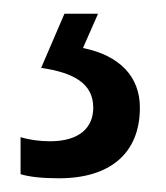

<svg xmlns="http://www.w3.org/2000/svg" viewBox="-20 -20 242 280"><path d="M184 137C184 92 155 61 101 50L123 0H74L40 79C88 86 116 102 116 137C116 166 96 186 53 186C38 186 23 184 10 180V234C23 238 42 240 66 240C140 240 184 204 184 137Z"/></svg>

Font: Noto Sans Gujarati ExtraCondensed
Style: Regular
Weight: 400
Width: 2
Designer: Jelle Bosma - Monotype Design Team, Universal Thirst
Foundry: Monotype Imaging Inc.
Version: Version 2.106